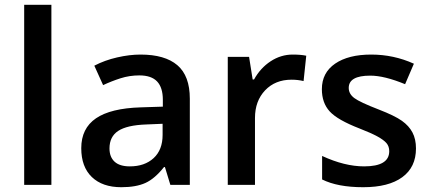

<svg xmlns="http://www.w3.org/2000/svg" viewBox="-20 -780 1817 810"><path d="M196.8 0H82V-759.8H196.8Z M698.7 0 675.8 -75.2H671.9Q632.8 -25.9 593.3 -8.1Q553.7 9.8 491.7 9.8Q412.1 9.8 367.4 -33.2Q322.8 -76.2 322.8 -154.8Q322.8 -238.3 384.8 -280.8Q446.8 -323.2 573.7 -327.1L667 -330.1V-358.9Q667 -410.6 642.8 -436.3Q618.7 -461.9 567.9 -461.9Q526.4 -461.9 488.3 -449.7Q450.2 -437.5 415 -420.9L377.9 -502.9Q421.9 -525.9 474.1 -537.8Q526.4 -549.8 572.8 -549.8Q675.8 -549.8 728.3 -504.9Q780.8 -460 780.8 -363.8V0ZM527.8 -78.1Q590.3 -78.1 628.2 -113Q666 -147.9 666 -210.9V-257.8L596.7 -254.9Q515.6 -252 478.8 -227.8Q441.9 -203.6 441.9 -153.8Q441.9 -117.7 463.4 -97.9Q484.9 -78.1 527.8 -78.1Z M1214.8 -549.8Q1249.5 -549.8 1272 -544.9L1260.7 -438Q1236.3 -443.8 1210 -443.8Q1141.1 -443.8 1098.4 -398.9Q1055.7 -354 1055.7 -282.2V0H940.9V-540H1030.8L1045.9 -444.8H1051.8Q1078.6 -493.2 1121.8 -521.5Q1165 -549.8 1214.8 -549.8Z M1734.9 -153.8Q1734.9 -74.7 1677.2 -32.5Q1619.6 9.8 1512.2 9.8Q1404.3 9.8 1338.9 -22.9V-122.1Q1434.1 -78.1 1516.1 -78.1Q1622.1 -78.1 1622.1 -142.1Q1622.1 -162.6 1610.4 -176.3Q1598.6 -189.9 1571.8 -204.6Q1544.9 -219.2 1497.1 -237.8Q1403.8 -273.9 1370.8 -310.1Q1337.9 -346.2 1337.9 -403.8Q1337.9 -473.1 1393.8 -511.5Q1449.7 -549.8 1545.9 -549.8Q1641.1 -549.8 1726.1 -511.2L1689 -424.8Q1601.6 -460.9 1542 -460.9Q1451.2 -460.9 1451.2 -409.2Q1451.2 -383.8 1474.9 -366.2Q1498.5 -348.6 1578.1 -317.9Q1645 -292 1675.3 -270.5Q1705.6 -249 1720.2 -220.9Q1734.9 -192.9 1734.9 -153.8Z"/></svg>

Font: f1_25842          
Style: Regular
Weight: 600
Foundry: Ascender Corporation
Version: Version 1.10